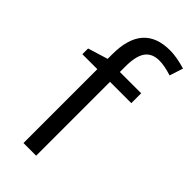

<svg xmlns="http://www.w3.org/2000/svg" viewBox="-243 -816 868 868"><g transform="rotate(45 191.0 -382.5)"><path d="M327.1 -472.2H190.9V0H109.9V-472.2H14.2V-508.8L109.9 -538.1V-567.9Q109.9 -765.1 282.2 -765.1Q324.7 -765.1 381.8 -748L360.8 -683.1Q314 -698.2 280.8 -698.2Q234.9 -698.2 212.9 -667.7Q190.9 -637.2 190.9 -569.8V-535.2H327.1Z"/></g></svg>

Font: f0_44652 
Style: Regular
Weight: 400
Foundry: Ascender Corporation
Version: Version 1.10